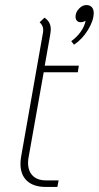

<svg xmlns="http://www.w3.org/2000/svg" viewBox="-20 -730 391 760"><path d="M94 -112Q91 -99 91 -86Q91 -53 109.5 -34.5Q128 -16 162 -16H212L207 10H162Q113 10 87 -14Q61 -38 61 -82Q61 -96 64 -112L150 -600Q151 -605 151 -613Q151 -628 137 -642L156 -660Q181 -644 181 -614Q181 -608 179 -594L157 -470H292L288 -444H153ZM351 -679Q351 -649 328.5 -612Q306 -575 273 -553L262 -567Q283 -582 298.5 -603Q314 -624 319 -648Q309 -642 299 -642Q290 -642 284.5 -648Q279 -654 279 -664Q279 -681 292.5 -695.5Q306 -710 322 -710Q336 -710 343.5 -701.5Q351 -693 351 -679Z"/></svg>

Font: KoHo ExtraLight
Style: Italic
Weight: 275
Italic angle: -10°
Version: Version 1.000; ttfautohint (v1.6)